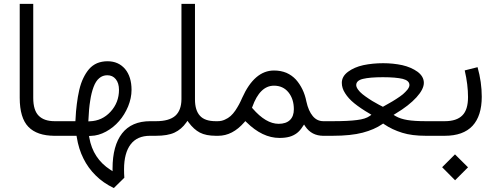

<svg xmlns="http://www.w3.org/2000/svg" viewBox="-20 -703 2571 994"><path d="M275.1 0V-75.6H263C226.2 -75.6 199 -85.1 180.4 -103.8C161.7 -122.4 152.1 -153.1 152.1 -196V-683.1H82.1V-196.5C82.1 -127 97.2 -77.1 127 -46.3C156.7 -15.6 202 0 263 0Z M569.3 270.5 623.7 217.1C622.7 204 622.2 189.4 622.2 173.8C622.2 116.9 633.8 74.1 656.4 44.3C679.1 14.6 712.3 0 757.2 0H774.8V-75.6H758.2C693.2 -75.6 644.8 -54.4 612.1 -12.6C579.3 29.7 562.7 90.2 562.7 169.3V183.4L551.1 175.8C491.2 137 454.9 81.6 442.3 9.6L440.8 1L449.9 0.5C476.6 0 502.8 -7.6 529 -21.7C554.7 -35.8 577.3 -53.9 596.5 -76.1C615.6 -97.7 631.2 -123.4 643.3 -152.1C654.9 -180.9 661 -209.1 661 -237.8C661 -282.6 649.9 -318.9 627.7 -345.6C605 -372.3 574.8 -385.9 536.5 -385.9C516.9 -385.9 498.7 -382.4 482.6 -375.8C466.5 -368.8 452.9 -358.7 441.3 -345.6C429.7 -332 420.2 -316.9 411.6 -299.2C403 -281.6 396 -261.5 390.4 -237.8C384.9 -214.1 380.9 -189.9 377.8 -165.2C374.3 -140.6 372.3 -112.8 370.8 -82.6L370.3 -75.6H363.2H255.9V0H369.8H376.3L377.3 6.5C383.9 47.9 395.5 85.1 412.1 117.9C428.2 150.6 449.4 179.8 475.6 205.5C501.3 231.2 532.5 252.9 569.3 270.5ZM445.3 -75.1 437.3 -74.6 437.8 -83.1C439.3 -120.9 442.3 -153.7 446.9 -181.4C450.9 -209.1 456.9 -232.7 464.5 -252.9C472 -273 481.6 -288.2 493.7 -298.2C505.3 -308.3 519.4 -313.4 535.5 -313.4C553.7 -313.4 568.3 -306.8 579.3 -293.2C590.4 -279.6 596 -261 596 -237.8C596 -194 581.4 -156.2 552.1 -124.4C522.9 -92.7 487.2 -76.6 445.3 -75.1Z M944.6 -69 950.6 -77.6 956.7 -69C974.3 -45.3 993.5 -27.7 1014.6 -16.6C1035.8 -5.5 1063.5 0 1097.7 0H1112.3V-75.6H1096.7C1058.9 -75.6 1031.7 -85.1 1015.1 -103.8C998 -122.4 989.4 -150.6 989.4 -188.4V-683.1H919.4V-188.4C918.9 -150.6 908.3 -122.4 887.7 -103.8C866.5 -85.1 833.2 -75.6 787.9 -75.6H755.7V0H786.9C827.7 0 859.9 -5.5 883.6 -16.6C907.3 -27.7 928 -45.3 944.6 -69Z M1287.7 -141.6 1284.6 -145.1 1286.1 -149.1C1312.3 -222.7 1349.6 -259.4 1398.5 -259.4C1429.7 -259.4 1454.9 -247.9 1473.6 -224.7C1492.2 -201.5 1501.3 -172.3 1501.3 -137.5C1501.3 -113.4 1494.7 -94.7 1481.1 -81.6C1467.5 -68.5 1447.9 -62 1422.7 -62C1378.3 -62 1333.5 -88.7 1287.7 -141.6ZM1547.6 -48.9 1554.2 -58.4 1560.2 -48.9C1582.4 -16.1 1613.6 0 1653.9 0H1667V-75.6H1654.4C1631.7 -75.6 1613.6 -84.6 1599 -102.3C1584.4 -119.9 1573.3 -144.6 1566.2 -177.3C1561.7 -200.5 1554.7 -221.7 1545.6 -240.3C1536.5 -258.9 1525.4 -276.1 1511.8 -291.2C1498.2 -305.8 1482.1 -317.4 1463 -325.9C1443.3 -334 1422.2 -338 1398.5 -338C1331 -338 1276.1 -290.7 1233.8 -196.5C1228.2 -183.4 1222.7 -172.3 1217.6 -162.7C1212.6 -153.1 1206 -142.6 1198.5 -131C1190.4 -119.4 1182.4 -109.8 1173.8 -102.3C1165.2 -94.7 1155.7 -88.7 1144.1 -83.6C1132.5 -78.1 1119.9 -75.6 1106.8 -75.6H1093.7V0H1109.3C1159.2 0 1204 -23.2 1244.8 -70L1249.9 -76.1L1255.9 -70.5C1310.8 -16.1 1367.8 11.1 1426.7 11.1C1446.3 11.1 1464 9.1 1478.6 5C1493.2 1 1505.8 -5.5 1517.4 -14.1C1528.5 -22.7 1538.5 -34.3 1547.6 -48.9Z M2028.2 -101.8 2017.6 -108.3 2028.2 -114.9C2074.6 -142.6 2110.3 -170.8 2136 -199C2161.7 -227.2 2174.3 -252.4 2174.3 -274.1C2174.3 -296.2 2163.2 -315.4 2141.6 -331.5C2119.9 -347.1 2093.2 -358.7 2062.5 -365.7C2031.7 -372.3 1998.5 -375.8 1963.7 -375.8C1927 -375.8 1892.7 -372.3 1861 -365.7C1829.2 -358.7 1803 -347.1 1781.9 -331.5C1760.2 -315.4 1749.6 -296.2 1749.6 -274.1C1749.6 -255.9 1755.2 -237.8 1766.8 -220.2C1777.8 -202.5 1793.5 -184.9 1814.1 -168.3C1834.8 -151.6 1861 -133.5 1893.2 -114.9L1902.8 -108.8L1893.7 -102.3C1879.6 -92.2 1857.9 -85.1 1828.2 -81.6C1798.5 -77.6 1756.7 -75.6 1703.3 -75.6H1648.4V0H1701.8C1765.2 0 1817.1 -5.5 1857.4 -16.1C1897.7 -26.7 1931.5 -41.3 1959.2 -60.5L1963.7 -63.5L1967.8 -60.5C1996.5 -40.8 2028.2 -26.2 2062.5 -15.6C2096.2 -5 2137 0 2184.4 0H2206.5V-75.6H2184.4C2145.1 -75.6 2113.4 -77.6 2089.2 -81.6C2065 -85.6 2044.8 -92.2 2028.2 -101.8ZM1965.7 -152.1 1962.2 -150.1 1958.7 -152.1C1947.1 -157.7 1936 -163.7 1924.9 -170.3C1913.4 -176.3 1901.8 -183.4 1889.2 -191.9C1876.6 -200 1866 -208.1 1856.4 -215.6C1846.9 -223.2 1839.3 -231.2 1833.2 -239.8C1827.2 -248.4 1824.2 -255.9 1824.2 -262.5C1824.2 -278.1 1835.8 -289.2 1859.4 -294.7C1882.6 -300.3 1916.9 -303.3 1962.2 -303.3C2007.1 -303.3 2041.3 -300.3 2065 -294.7C2088.2 -288.7 2099.7 -278.1 2099.7 -262.5C2099.7 -255.9 2096.2 -247.9 2089.7 -239.3C2082.6 -230.7 2074.6 -222.7 2066 -215.1C2056.9 -207.6 2045.3 -199.5 2031.2 -190.4C2017.1 -181.4 2005.5 -174.3 1997 -169.8C1988.4 -164.7 1977.8 -158.7 1965.7 -152.1ZM2197 0H2242.8V-75.6H2197Z M2269 162.7 2336 230.2 2403 163.2 2335.5 96.2ZM2452.4 -355.2 2385.9 -338.5C2397.5 -288.7 2403 -242.3 2403 -200.5C2403 -157.2 2393.5 -125.4 2373.8 -105.8C2354.2 -85.6 2323.4 -75.6 2282.6 -75.6H2223.2V0H2282.6C2346.1 0 2394 -17.1 2426.2 -51.4C2457.9 -85.6 2474.1 -136 2474.1 -202C2474.1 -252.4 2467 -303.3 2452.4 -355.2Z"/></svg>

Font: Vazir FD Light
Style: Regular
Weight: 300
Foundry: DejaVu fonts team - Redesigned by Saber Rastikerdar
Version: Version 21.10;October 20, 2019;FontCreator 12.0.0.2547 64-bi